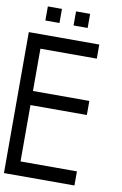

<svg xmlns="http://www.w3.org/2000/svg" viewBox="-106 -1142 712 1118"><g transform="rotate(10 250.0 -583.0)"><path d="M0 -83.3V-916.7H416.7V-833.3H83.3V-583.3H416.7V-500H83.3V-166.7H416.7V-83.3ZM83.3 -1000V-1083.3H166.7V-1000ZM250 -1000V-1083.3H333.3V-1000Z"/></g></svg>

Font: GalmuriMono11 Regular
Style: Regular
Weight: 400
Designer: Lee Minseo (quiple)
Version: Version 2.399;hotconv 1.1.1;makeotfexe 2.6.0 DEVELOPMENT